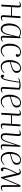

<svg xmlns="http://www.w3.org/2000/svg" viewBox="2242 -2804 576 5101"><g transform="rotate(90 2530.5 -254.0)"><path d="M396 -258 167 -257 151 0H103L130 -452Q132 -476 125 -485.5Q118 -495 103 -495Q91 -495 75 -490.5Q59 -486 37 -475L30 -490Q43 -499 58.5 -506Q74 -513 91 -517.5Q108 -522 125 -522Q148 -522 160.5 -512.5Q173 -503 177 -484.5Q181 -466 179 -438Q177 -405 174.5 -363Q172 -321 170 -282H398L413 -508H461L432 -59Q431 -38 437 -27Q443 -16 460 -16Q476 -16 492.5 -20.5Q509 -25 527 -35L534 -20Q523 -12 507.5 -4.5Q492 3 475 8.5Q458 14 440 14Q408 14 394.5 -6Q381 -26 384 -66Z M980 -62Q979 -35 986 -25Q993 -15 1008 -15Q1025 -15 1042.5 -21.5Q1060 -28 1076 -41L1086 -26Q1073 -15 1058.5 -6Q1044 3 1027.5 8.5Q1011 14 992 14Q969 14 954.5 4Q940 -6 935 -25.5Q930 -45 931 -73L945 -316H942L909 -176Q900 -136 886 -101Q872 -66 853.5 -40.5Q835 -15 809.5 -0.5Q784 14 750 14Q698 14 665.5 -16.5Q633 -47 618 -96.5Q603 -146 603 -205Q603 -278 621 -336.5Q639 -395 670.5 -436Q702 -477 744.5 -499Q787 -521 834 -521Q869 -521 898.5 -513Q928 -505 955 -493L986 -513L995 -508ZM758 -26Q785 -26 805.5 -37Q826 -48 844 -75.5Q862 -103 877.5 -153Q893 -203 912 -281L955 -466Q924 -483 896 -490.5Q868 -498 833 -498Q796 -498 763 -480Q730 -462 706.5 -426Q683 -390 669.5 -337Q656 -284 656 -214Q656 -150 667.5 -108Q679 -66 702 -46Q725 -26 758 -26Z M1359 -522Q1403 -522 1432.5 -508.5Q1462 -495 1476.5 -474.5Q1491 -454 1491 -432Q1491 -409 1480 -397Q1469 -385 1452 -385Q1438 -385 1428 -391.5Q1418 -398 1412 -408L1423 -426Q1436 -448 1432 -464Q1428 -480 1408 -489.5Q1388 -499 1356 -499Q1320 -499 1290 -482Q1260 -465 1238.5 -431.5Q1217 -398 1205.5 -347Q1194 -296 1194 -226Q1194 -156 1209 -108.5Q1224 -61 1254.5 -37.5Q1285 -14 1330 -14Q1355 -14 1378.5 -21Q1402 -28 1425.5 -44.5Q1449 -61 1472 -88L1485 -76Q1470 -57 1452 -40.5Q1434 -24 1413.5 -12Q1393 0 1369 7Q1345 14 1316 14Q1255 14 1216.5 -18.5Q1178 -51 1159.5 -105Q1141 -159 1141 -223Q1141 -290 1156 -345Q1171 -400 1200 -439.5Q1229 -479 1269 -500.5Q1309 -522 1359 -522Z M1793 -522Q1856 -522 1886.5 -490.5Q1917 -459 1917 -409Q1917 -378 1904 -354.5Q1891 -331 1868.5 -314.5Q1846 -298 1816.5 -286Q1787 -274 1754 -264L1629 -230Q1628 -158 1643 -110Q1658 -62 1689 -38Q1720 -14 1765 -14Q1790 -14 1813.5 -20.5Q1837 -27 1860 -42.5Q1883 -58 1906 -85L1919 -73Q1905 -55 1887.5 -39.5Q1870 -24 1849.5 -12Q1829 0 1805 7Q1781 14 1751 14Q1691 14 1652 -18.5Q1613 -51 1594.5 -105Q1576 -159 1576 -223Q1576 -310 1602.5 -377.5Q1629 -445 1678 -483.5Q1727 -522 1793 -522ZM1868 -408Q1868 -439 1858.5 -459Q1849 -479 1831 -489Q1813 -499 1786 -499Q1745 -499 1710 -473Q1675 -447 1653.5 -392Q1632 -337 1629 -251L1738 -282Q1781 -294 1809.5 -310Q1838 -326 1853 -349.5Q1868 -373 1868 -408Z M2049 -466Q2077 -481 2109.5 -492Q2142 -503 2178 -508.5Q2214 -514 2254 -514Q2282 -514 2302.5 -510.5Q2323 -507 2338 -499.5Q2353 -492 2363 -478L2339 -61Q2338 -39 2344 -27.5Q2350 -16 2367 -16Q2383 -16 2399.5 -20.5Q2416 -25 2434 -35L2441 -20Q2430 -12 2414.5 -4.5Q2399 3 2382 8.5Q2365 14 2347 14Q2315 14 2302 -6Q2289 -26 2291 -66L2315 -470Q2283 -480 2245 -481.5Q2207 -483 2175 -481Q2169 -430 2159.5 -366Q2150 -302 2138.5 -241Q2127 -180 2116 -135Q2097 -55 2070 -20.5Q2043 14 2011 14Q1999 14 1988 8.5Q1977 3 1971 -8Q1965 -19 1965 -32Q1965 -51 1977 -64.5Q1989 -78 2005 -80L2043 -35Q2059 -49 2071 -75.5Q2083 -102 2093 -144Q2102 -177 2110 -218.5Q2118 -260 2125.5 -304.5Q2133 -349 2139.5 -393.5Q2146 -438 2151 -478Q2129 -477 2098.5 -467Q2068 -457 2054 -451Z M2713 -522Q2776 -522 2806.5 -490.5Q2837 -459 2837 -409Q2837 -378 2824 -354.5Q2811 -331 2788.5 -314.5Q2766 -298 2736.5 -286Q2707 -274 2674 -264L2549 -230Q2548 -158 2563 -110Q2578 -62 2609 -38Q2640 -14 2685 -14Q2710 -14 2733.5 -20.5Q2757 -27 2780 -42.5Q2803 -58 2826 -85L2839 -73Q2825 -55 2807.5 -39.5Q2790 -24 2769.5 -12Q2749 0 2725 7Q2701 14 2671 14Q2611 14 2572 -18.5Q2533 -51 2514.5 -105Q2496 -159 2496 -223Q2496 -310 2522.5 -377.5Q2549 -445 2598 -483.5Q2647 -522 2713 -522ZM2788 -408Q2788 -439 2778.5 -459Q2769 -479 2751 -489Q2733 -499 2706 -499Q2665 -499 2630 -473Q2595 -447 2573.5 -392Q2552 -337 2549 -251L2658 -282Q2701 -294 2729.5 -310Q2758 -326 2773 -349.5Q2788 -373 2788 -408Z M3271 -258 3042 -257 3026 0H2978L3005 -452Q3007 -476 3000 -485.5Q2993 -495 2978 -495Q2966 -495 2950 -490.5Q2934 -486 2912 -475L2905 -490Q2918 -499 2933.5 -506Q2949 -513 2966 -517.5Q2983 -522 3000 -522Q3023 -522 3035.5 -512.5Q3048 -503 3052 -484.5Q3056 -466 3054 -438Q3052 -405 3049.5 -363Q3047 -321 3045 -282H3273L3288 -508H3336L3307 -59Q3306 -38 3312 -27Q3318 -16 3335 -16Q3351 -16 3367.5 -20.5Q3384 -25 3402 -35L3409 -20Q3398 -12 3382.5 -4.5Q3367 3 3350 8.5Q3333 14 3315 14Q3283 14 3269.5 -6Q3256 -26 3259 -66Z M3443 -484Q3454 -493 3469 -501.5Q3484 -510 3502 -516Q3520 -522 3538 -522Q3568 -522 3582.5 -504Q3597 -486 3594 -445L3568 -128Q3564 -70 3578 -46Q3592 -22 3624 -22Q3646 -22 3664 -31.5Q3682 -41 3699 -69.5Q3716 -98 3735 -155L3853 -508H3881L3863 -56Q3862 -33 3868.5 -23Q3875 -13 3891 -13Q3903 -13 3919 -17.5Q3935 -22 3957 -32L3964 -17Q3954 -12 3943 -6Q3932 0 3919.5 4.5Q3907 9 3894.5 11.5Q3882 14 3869 14Q3831 14 3821 -11Q3811 -36 3814 -81L3836 -379H3833L3756 -143Q3737 -85 3717.5 -50.5Q3698 -16 3673 -1Q3648 14 3614 14Q3553 14 3534 -27Q3515 -68 3520 -134L3546 -449Q3548 -471 3542 -481.5Q3536 -492 3518 -492Q3502 -492 3486 -487Q3470 -482 3452 -471Z M4234 -522Q4297 -522 4327.5 -490.5Q4358 -459 4358 -409Q4358 -378 4345 -354.5Q4332 -331 4309.5 -314.5Q4287 -298 4257.5 -286Q4228 -274 4195 -264L4070 -230Q4069 -158 4084 -110Q4099 -62 4130 -38Q4161 -14 4206 -14Q4231 -14 4254.5 -20.5Q4278 -27 4301 -42.5Q4324 -58 4347 -85L4360 -73Q4346 -55 4328.5 -39.5Q4311 -24 4290.5 -12Q4270 0 4246 7Q4222 14 4192 14Q4132 14 4093 -18.5Q4054 -51 4035.5 -105Q4017 -159 4017 -223Q4017 -310 4043.5 -377.5Q4070 -445 4119 -483.5Q4168 -522 4234 -522ZM4309 -408Q4309 -439 4299.5 -459Q4290 -479 4272 -489Q4254 -499 4227 -499Q4186 -499 4151 -473Q4116 -447 4094.5 -392Q4073 -337 4070 -251L4179 -282Q4222 -294 4250.5 -310Q4279 -326 4294 -349.5Q4309 -373 4309 -408Z M4710 8H4685L4592 -392H4590Q4571 -355 4550 -313.5Q4529 -272 4510.5 -231Q4492 -190 4480 -155Q4468 -120 4466 -96Q4464 -72 4472 -59Q4480 -46 4498 -49L4527 -54Q4534 -28 4521.5 -7Q4509 14 4485 14Q4456 14 4443 -9Q4430 -32 4430 -59Q4430 -81 4435.5 -104.5Q4441 -128 4455 -162.5Q4469 -197 4494 -252Q4504 -274 4515 -296.5Q4526 -319 4537.5 -342Q4549 -365 4561 -387.5Q4573 -410 4584 -431Q4576 -461 4565.5 -477Q4555 -493 4536 -493Q4525 -493 4511 -487.5Q4497 -482 4476 -470L4467 -484Q4490 -500 4513.5 -510.5Q4537 -521 4560 -521Q4587 -521 4605 -503.5Q4623 -486 4633 -443L4716 -79H4720L4902 -508H4945L4946 -59Q4946 -38 4953.5 -27Q4961 -16 4978 -16Q4993 -16 5008.5 -21Q5024 -26 5042 -36L5049 -22Q5038 -13 5023 -5Q5008 3 4991.5 8.5Q4975 14 4957 14Q4925 14 4911.5 -6Q4898 -26 4898 -66L4901 -438H4897Z"/></g></svg>

Font: Literata 60pt ExtraLight
Style: Italic
Weight: 250
Italic angle: -2°
Designer: Latin by Veronika Burian and Jose Scaglione. Greek by Irene Vlachou. Cyrillic by Vera Evstafieva
Foundry: TypeTogether
Version: Version 3.103;gftools[0.9.29]